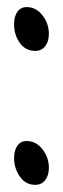

<svg xmlns="http://www.w3.org/2000/svg" viewBox="-20 -515 177 539"><path d="M54.7 -119.1Q81.1 -119.1 99.1 -96.2Q117.2 -73.2 117.2 -43.9Q117.2 -22.5 106.9 -9.3Q96.7 3.9 79.1 3.9Q51.8 3.9 35.6 -19.5Q19.5 -43 19.5 -71.3Q19.5 -92.8 28.8 -106Q38.1 -119.1 54.7 -119.1ZM54.7 -495.1Q81.1 -495.1 99.1 -472.2Q117.2 -449.2 117.2 -419.9Q117.2 -398.4 106.9 -385.3Q96.7 -372.1 79.1 -372.1Q51.8 -372.1 35.6 -394.5Q19.5 -417 19.5 -447.3Q19.5 -468.8 28.8 -481.9Q38.1 -495.1 54.7 -495.1Z"/></svg>

Font: Neucha
Style: Regular
Weight: 400
Designer: Jovanny Lemonad
Foundry: Jovanny Lemonad
Version: Version 001.001